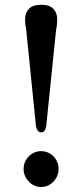

<svg xmlns="http://www.w3.org/2000/svg" viewBox="-20 -756 337 785"><path d="M148.5 -736.5Q182.5 -736.5 198.2 -720Q214 -703.5 214 -676.5Q214 -666 212.8 -654.5Q211.5 -643 209 -631L169 -240.5Q166.5 -227.5 161.8 -221.2Q157 -215 148.5 -215Q139.5 -215 134.8 -221.2Q130 -227.5 127 -240.5L87.5 -631Q85 -643.5 83.8 -654.8Q82.5 -666 82.5 -676.5Q82.5 -703.5 98.5 -720Q114.5 -736.5 148.5 -736.5ZM148 8.5Q128 8.5 112 -1.8Q96 -12 86.2 -28.8Q76.5 -45.5 76.5 -65Q76.5 -85 86.2 -101.8Q96 -118.5 112 -128.2Q128 -138 148 -138Q168 -138 184.2 -128.2Q200.5 -118.5 210 -101.8Q219.5 -85 219.5 -65Q219.5 -45.5 210 -28.8Q200.5 -12 184.5 -1.8Q168.5 8.5 148 8.5Z"/></svg>

Font: Fraunces 36pt
Style: Regular
Weight: 400
Version: Version 1.000;[b76b70a41]